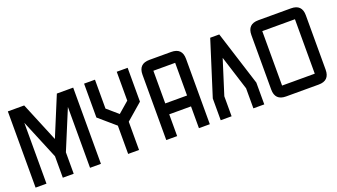

<svg xmlns="http://www.w3.org/2000/svg" viewBox="-70 -1473 3639 2071"><g transform="rotate(-20 1750.0 -437.5)"><path d="M500 0H375V-246.1L187.5 -698.2V0H62.5V-875H250L437.5 -421.9L625 -875H812.5V0H687.5V-698.2L500 -246.1Z M937.5 -875H1062.5V-543.5L1187.5 -435.5L1312.5 -543.5V-875H1437.5V-486.3L1250 -324.2V0H1125V-324.7L937.5 -486.3Z M1687.5 -250V0H1562.5V-750Q1562.5 -875 1687.5 -875H1937.5Q2062.5 -875 2062.5 -750V0H1937.5V-250ZM1687.5 -375H1937.5V-750H1687.5Z M2687.5 0H2562.5V-230L2437.5 -625L2312.5 -230V0H2187.5V-250L2385.3 -875H2489.3L2687.5 -250Z M2937.5 0Q2812.5 0 2812.5 -125V-750Q2812.5 -875 2937.5 -875H3312.5Q3437.5 -875 3437.5 -750V-125Q3437.5 0 3312.5 0ZM2937.5 -125H3312.5V-750H2937.5Z"/></g></svg>

Font: Oldtimer
Style: Regular
Weight: 400
Designer: GGBotNet
Foundry: GGBotNet
Version: 1.00